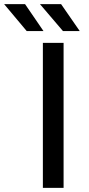

<svg xmlns="http://www.w3.org/2000/svg" viewBox="-102 -907 432 927"><path d="M27 -757H108L19 -887H-82ZM202 -757H283L193 -887H91ZM105 0H205V-700H105Z"/></svg>

Font: AWKNG-Font Medium
Style: Regular
Weight: 500
Designer: Awakening Church
Foundry: Awakening Church
Version: Version 1.700;PS 001.700;hotconv 1.0.88;makeotf.lib2.5.64775